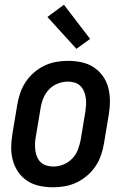

<svg xmlns="http://www.w3.org/2000/svg" viewBox="-20 -786 540 814"><path d="M205 8Q176 8 147.5 2Q119 -4 96 -19Q73 -34 57.5 -56.5Q42 -79 34.5 -106Q27 -133 27.5 -162.5Q28 -192 33 -221L53 -341Q57 -366 65.5 -391Q74 -416 88.5 -438Q103 -460 123.5 -478Q144 -496 168 -507.5Q192 -519 217.5 -523.5Q243 -528 268 -528Q298 -528 326 -522Q354 -516 377 -501Q400 -486 416 -463.5Q432 -441 439 -414Q446 -387 446 -357.5Q446 -328 441 -299L421 -179Q417 -154 408.5 -129Q400 -104 385.5 -82Q371 -60 350 -42Q329 -24 305 -12.5Q281 -1 255.5 3.5Q230 8 205 8ZM207 -80Q228 -80 249 -88.5Q270 -97 286 -113.5Q302 -130 310 -151Q318 -172 322 -193L342 -313Q344 -328 345 -343Q346 -358 343.5 -372.5Q341 -387 335.5 -400Q330 -413 320 -422.5Q310 -432 296 -436Q282 -440 267 -440Q246 -440 224.5 -431.5Q203 -423 187.5 -406.5Q172 -390 163.5 -369Q155 -348 152 -327L132 -207Q129 -192 128.5 -177Q128 -162 130 -147.5Q132 -133 137.5 -120Q143 -107 153.5 -97.5Q164 -88 178 -84Q192 -80 207 -80ZM304 -579 181 -714 251 -766 362 -621Z"/></svg>

Font: Iosevka SS04 Semibold
Style: Italic
Weight: 600
Italic angle: -9°
Monospace: yes
Designer: Belleve Invis
Foundry: Belleve Invis
Version: Version 19.0.0; ttfautohint (v1.8.4)